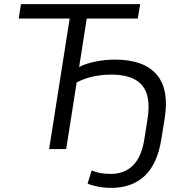

<svg xmlns="http://www.w3.org/2000/svg" viewBox="-20 -725 895 934"><path d="M521 189Q487 189 456.5 183Q426 177 406 168L426 104Q463 121 519 121Q586 121 627.5 79Q669 37 682 -47L697 -142Q716 -255 672.5 -308.5Q629 -362 522 -362Q426 -362 353 -324L302 0H219L319 -635H71L82 -705H662L650 -635H402L365 -399Q397 -416 444 -425.5Q491 -435 540 -435Q679 -435 741.5 -363Q804 -291 781 -148L765 -49Q746 72 684 130.5Q622 189 521 189Z"/></svg>

Font: Mulish
Style: Italic
Weight: 400
Italic angle: -9°
Designer: Vernon Adams
Foundry: Vernon Adams
Version: Version 3.603; ttfautohint (v1.8.3)